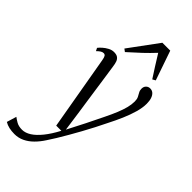

<svg xmlns="http://www.w3.org/2000/svg" viewBox="-372 -855 1172 1172"><g transform="rotate(45 214.0 -269.5)"><path d="M87 -449.5Q83.5 -471 78.2 -479.2Q73 -487.5 62.5 -487.5Q52.5 -487.5 42.5 -481Q32.5 -474.5 20.5 -462.5L11 -481.5Q18.5 -491.5 33 -504.5Q47.5 -517.5 65.8 -527.2Q84 -537 103 -537Q124.5 -537 136 -528.5Q147.5 -520 152.8 -505Q158 -490 160.5 -470Q167 -426 173.5 -382.2Q180 -338.5 186.2 -294.5Q192.5 -250.5 199 -206.5Q205.5 -162.5 212 -118.5L229.5 6L287.5 -107Q317.5 -168 340 -213.8Q362.5 -259.5 376.8 -294.5Q391 -329.5 398.2 -358Q405.5 -386.5 405.5 -413Q405.5 -433 398.8 -446.2Q392 -459.5 385.5 -470.8Q379 -482 379 -496.5Q379 -515 389.8 -525.5Q400.5 -536 416 -536Q432 -536 443.2 -526.2Q454.5 -516.5 460.8 -498.2Q467 -480 467 -454.5Q467 -420 455.2 -378.8Q443.5 -337.5 424 -292.5Q404.5 -247.5 381 -202Q364.5 -167.5 345.2 -130.5Q326 -93.5 305.5 -56.2Q285 -19 264.8 16Q244.5 51 226 81.5Q207.5 112 191.5 135.5Q170 169 144.5 194.2Q119 219.5 89.5 233.5Q60 247.5 26 247.5Q1.5 247.5 -20 242.8Q-41.5 238 -58.5 227.5L-39.5 164.5Q-28 173.5 -8.5 184.8Q11 196 40.5 196Q68.5 196 97.5 177.5Q126.5 159 156.2 122.2Q186 85.5 215 30.5H170.5ZM149.5 -583.5 132 -596.5 271 -785.5H339L405 -594.5L385.5 -583.5Q364 -616 343.2 -649.2Q322.5 -682.5 296.5 -724Q264 -689 229 -656Q194 -623 149.5 -583.5Z"/></g></svg>

Font: Merriweather 96pt Light
Style: Italic
Weight: 300
Italic angle: -7.8°
Version: Version 2.101